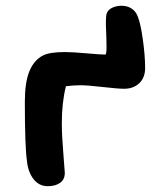

<svg xmlns="http://www.w3.org/2000/svg" viewBox="-20 -660 537 664"><path d="M145 -16.1Q115.2 -16.1 96.2 -40.3Q77.1 -64.5 73.2 -103Q65.9 -154.3 65.9 -308.1Q65.9 -374.5 81.3 -412.8Q96.7 -451.2 127.9 -467.8Q150.9 -480 205.1 -480Q230 -480 279.3 -475.6Q328.6 -471.2 344.2 -471.2Q348.6 -471.2 348.4 -500.5Q348.1 -529.8 346.7 -560.8Q345.2 -591.8 348.1 -610.8Q352.1 -625.5 367.2 -632.8Q382.3 -640.1 399.9 -640.1Q421.4 -640.1 436.3 -629.6Q451.2 -619.1 457 -601.1Q466.3 -578.6 474.1 -522.7Q481.9 -466.8 481.9 -424.8Q481.9 -391.6 461.7 -372.3Q441.4 -353 409.2 -353Q389.2 -353 335.2 -359.1Q281.2 -365.2 257.8 -365.2Q236.3 -365.2 208 -361.8Q193.8 -305.2 193.8 -233.9Q193.8 -191.4 199 -129.9Q204.1 -68.4 204.1 -62Q204.1 -39.1 187.7 -27.6Q171.4 -16.1 145 -16.1Z"/></svg>

Font: Shantell Sans Irregular
Style: Regular
Weight: 600
Designer: Stephen Nixon, Anya Danilova, Shantell Martin
Foundry: Arrow Type
Version: Version 1.006;[9816181b4]